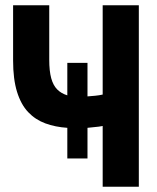

<svg xmlns="http://www.w3.org/2000/svg" viewBox="-20 -713 600 733"><path d="M372 0V-232Q357 -229 342.5 -228Q328 -227 314 -225V-108H237V-225Q191 -228 153 -242Q115 -256 87.5 -285Q60 -314 45 -362.5Q30 -411 30 -482V-693H168V-485Q168 -442 175.5 -414.5Q183 -387 198.5 -371.5Q214 -356 237 -349V-473H314V-345Q328 -346 343.5 -347.5Q359 -349 372 -352V-693H510V0Z"/></svg>

Font: Ubuntu Sans Mono
Style: Bold
Weight: 700
Monospace: yes
Designer: Dalton Maag Ltd
Foundry: Dalton Maag Ltd
Version: Version 1.006